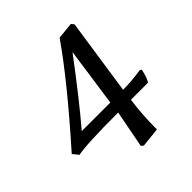

<svg xmlns="http://www.w3.org/2000/svg" viewBox="-178 -641 883 883"><g transform="rotate(-45 264.0 -199.5)"><path d="M258 117 247 108 282 -74Q73 -74 19 -62L-4 -90Q221 -343 335 -508L416 -516L427 -503L372 -132Q430 -132 490 -142L498 -136Q489 -93 476 -74H365Q353 9 353 107ZM103 -132H289L330 -419Q191 -234 103 -132Z"/></g></svg>

Font: Albura Medium
Style: Italic
Weight: 462
Italic angle: -7°
Designer: Mercedes Jáuregui
Foundry: Omnibus-Type Team
Version: Version 1.000